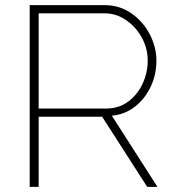

<svg xmlns="http://www.w3.org/2000/svg" viewBox="-20 -730 685 750"><path d="M96 0V-710H388Q447 -710 493 -678Q539 -646 565 -596Q591 -546 591 -493Q591 -439 569 -392Q547 -345 508 -314Q469 -283 417 -278L595 0H555L379 -274H131V0ZM131 -306H394Q444 -306 480.5 -333Q517 -360 537 -403Q557 -446 557 -493Q557 -541 534 -583Q511 -625 472.5 -651.5Q434 -678 387 -678H131Z"/></svg>

Font: Raleway ExtraLight
Style: Regular
Weight: 200
Designer: Matt McInerney, Pablo Impallari, Rodrigo Fuenzalida
Foundry: Matt McInerney, Pablo Impallari, Rodrigo Fuenzalida
Version: Version 4.026